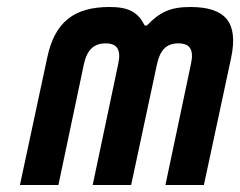

<svg xmlns="http://www.w3.org/2000/svg" viewBox="-20 -529 687 549"><path d="M115 -364 37 0H147L220 -346C229 -387 249 -405 282 -405C315 -405 327 -387 318 -346L245 0H355L429 -346C438 -387 457 -405 490 -405C523 -405 535 -387 526 -346L453 0H563L641 -364C662 -465 625 -509 524 -509C467 -509 436 -494 400 -456H394C374 -494 349 -509 293 -509C191 -509 136 -465 115 -364Z"/></svg>

Font: LT Wave Mono Bold
Style: Italic
Weight: 700
Designer: Daniel Lyons
Version: Version 2.5 (Glyphs App)